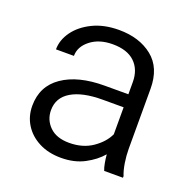

<svg xmlns="http://www.w3.org/2000/svg" viewBox="-103 -639 746 751"><g transform="rotate(20 270.0 -264.0)"><path d="M402.8 0Q397.9 -11.7 394.8 -29.1Q391.6 -46.4 390.1 -64.5Q364.3 -34.2 322.8 -12.2Q281.2 9.8 226.1 9.8Q173.3 9.8 134 -10.5Q94.7 -30.8 73 -65.4Q51.3 -100.1 51.3 -143.6Q51.3 -225.1 115.7 -269.5Q180.2 -314 290.5 -314H389.2V-364.7Q389.2 -416.5 357.7 -446.8Q326.2 -477.1 265.6 -477.1Q209.5 -477.1 173.6 -449Q137.7 -420.9 137.7 -382.3H63Q63 -421.4 88.6 -457Q114.3 -492.7 160.9 -515.4Q207.5 -538.1 269.5 -538.1Q354.5 -538.1 408.9 -494.6Q463.4 -451.2 463.4 -363.8V-113.3Q463.4 -86.4 468 -56.6Q472.7 -26.9 481 -6.8V0ZM235.8 -56.2Q292.5 -56.2 332.5 -83.7Q372.6 -111.3 389.2 -147.5V-259.8H301.8Q218.3 -259.8 172.1 -232.2Q126 -204.6 126 -152.3Q126 -112.3 154.5 -84.2Q183.1 -56.2 235.8 -56.2Z"/></g></svg>

Font: Vazirmatn RD Light
Style: Regular
Weight: 300
Designer: Saber Rastikerdar
Foundry: Saber Rastikerdar
Version: Version 32.102